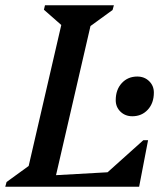

<svg xmlns="http://www.w3.org/2000/svg" viewBox="-46 -710 637 730"><path d="M-26 0 -21 -18 63 -79 187 -615 121 -673 125 -690H387L382 -672L298 -611L167 -44L363 -55L499 -177H517L483 0ZM457 -268Q430 -268 412 -285.5Q394 -303 394 -329Q394 -369 417 -394Q440 -419 476 -419Q503 -419 521 -401.5Q539 -384 539 -358Q539 -318 516 -293Q493 -268 457 -268Z"/></svg>

Font: Platypi
Style: Italic
Weight: 400
Italic angle: -13°
Designer: David Sargent
Foundry: Bolt Cutter Type
Version: Version 1.200; ttfautohint (v1.8.4.7-5d5b)